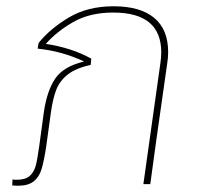

<svg xmlns="http://www.w3.org/2000/svg" viewBox="-20 -587 648 612"><path d="M516 -421Q516 -403 513 -385L479 -146L459 0H437L491 -384Q494 -404 494 -420Q494 -547 341 -547Q266 -547 213 -516.5Q160 -486 126 -447Q208 -435 271 -400L269 -380Q222 -370 196 -349.5Q170 -329 159 -300Q148 -271 142 -227L127 -118Q120 -73 112.5 -48Q105 -23 87.5 -9Q70 5 38 5Q28 5 19 4L20 -15Q26 -14 33 -14Q61 -14 74.5 -26Q88 -38 93.5 -57.5Q99 -77 105 -121L120 -231Q130 -298 156 -336.5Q182 -375 248 -391Q178 -424 100 -432L103 -450Q139 -495 199 -531Q259 -567 342 -567Q427 -567 471.5 -530Q516 -493 516 -421Z"/></svg>

Font: FiraGO Thin
Style: Italic
Weight: 100
Italic angle: -8°
Designer: bBox Type GmbH
Foundry: bBox Type GmbH
Version: Version 1.001